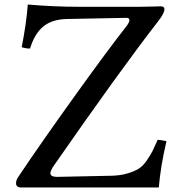

<svg xmlns="http://www.w3.org/2000/svg" viewBox="-20 -830 771 850"><path d="M683 0Q683 0 526 0H74Q51 0 51 -19Q51 -33 61 -47Q158 -192 306.5 -399Q455 -606 543 -718Q553 -733 553 -740Q553 -751 541 -751L279 -746Q211 -745 172 -713Q133 -681 113 -615Q94 -615 76 -621Q97 -727 103 -810Q218 -800 327 -800H601Q622 -800 654.5 -801Q687 -802 692 -802Q708 -802 708 -789Q708 -771 678 -733Q511 -518 213 -89Q203 -71 203 -64Q203 -47 232 -47H234L474 -52Q513 -53 543.5 -62Q574 -71 593 -82.5Q612 -94 629 -118.5Q646 -143 654.5 -160Q663 -177 678 -211Q690 -211 717 -205Q691 -95 683 0Z"/></svg>

Font: Indiction Unicode
Style: Normal
Weight: 500
Version: Version 1.1